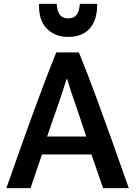

<svg xmlns="http://www.w3.org/2000/svg" viewBox="-20 -973 702 993"><path d="M646 0Q599 -134 556.5 -253Q514 -372 473 -483Q432 -594 388 -702H271Q206 -540 144.5 -370Q83 -200 13 0H138L197 -174H453L513 0ZM426 -267H224Q248 -340 272 -406.5Q296 -473 316 -538Q319 -547 321.5 -554.5Q324 -562 326 -567Q330 -559 335.5 -538.5Q341 -518 351 -489Q370 -435 388.5 -380Q407 -325 426 -267ZM333 -782Q404 -782 443.5 -825Q483 -868 483 -953H393Q392 -936 387 -918.5Q382 -901 369.5 -889.5Q357 -878 333 -878Q309 -878 296.5 -889.5Q284 -901 279 -918.5Q274 -936 273 -953H182Q179 -869 221.5 -825.5Q264 -782 333 -782Z"/></svg>

Font: Repo DemiBold
Style: Regular
Weight: 600
Designer: Stefan Peev
Foundry: Context Ltd
Version: Version 1.502